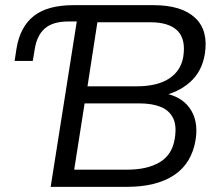

<svg xmlns="http://www.w3.org/2000/svg" viewBox="-20 -725 849 745"><path d="M176.6 0 277.9 -641.6H244.5Q186.1 -641.6 154.9 -615.4Q123.7 -589.3 114.7 -534L107.2 -488.6H36.7L44.1 -536.9Q58.1 -621.5 111.5 -663.2Q164.9 -705 264.9 -705H575.4Q684.5 -705 736.9 -656Q789.3 -607.1 774.8 -515.5Q763.8 -447.8 717.7 -406.6Q671.6 -365.3 600.5 -350.9L602.5 -365.3Q678 -356.5 714.4 -307.7Q750.7 -258.9 739.2 -183.8Q724.6 -91.7 656 -45.8Q587.3 0 472.9 0ZM267.9 -66.7H474.7Q550.8 -66.7 599.4 -95.3Q647.9 -123.8 658 -186.5Q666.6 -238 651.2 -267.8Q635.8 -297.6 602.5 -310.7Q569.2 -323.8 521.4 -323.8H308.3ZM319.5 -390.1H509.9Q591.2 -390.1 637 -420.7Q682.7 -451.3 691.3 -505.8Q701.4 -573.5 668.3 -606.1Q635.3 -638.7 562.3 -638.7H357.9Z"/></svg>

Font: Mulish ExtraLight
Style: Italic
Weight: 200
Italic angle: -9°
Designer: Vernon Adams
Foundry: Vernon Adams
Version: Version 3.603